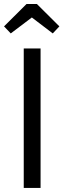

<svg xmlns="http://www.w3.org/2000/svg" viewBox="-38 -927 313 947"><path d="M15.1 -762.2 -18.1 -796.9 92.8 -907.2H144L254.9 -796.9L222.2 -762.2L119.1 -840.8ZM162.1 -688V0H79.1V-688Z"/></svg>

Font: Fira Sans Compressed Book
Style: Regular
Weight: 350
Width: 1
Designer: Carrois Corporate & Edenspiekermann AG
Foundry: Carrois Corporate GbR & Edenspiekermann AG
Version: Version 4.203;PS 004.203;hotconv 1.0.88;makeotf.lib2.5.64775